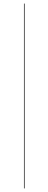

<svg xmlns="http://www.w3.org/2000/svg" viewBox="-20 -800 270 1070"><path d="M113.5 250V-780H117V250Z"/></svg>

Font: Bodoni Moda 48pt Medium
Style: Regular
Weight: 500
Designer: Owen Earl
Foundry: indestructible type
Version: Version 2.005